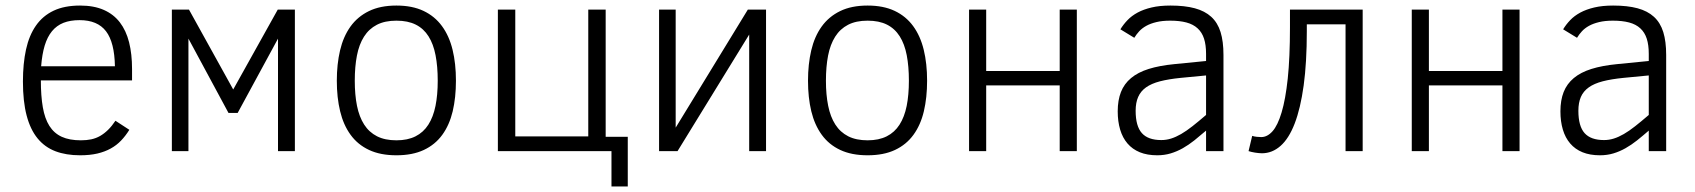

<svg xmlns="http://www.w3.org/2000/svg" viewBox="-20 -547 6136 695"><path d="M127.9 -255.9Q127.9 -199.7 135 -158.7Q142.1 -117.7 158.9 -91.1Q175.8 -64.5 203.6 -51.8Q231.4 -39.1 272.9 -39.1Q293.5 -39.1 310.5 -42.7Q327.6 -46.4 342.5 -54.9Q357.4 -63.5 371.1 -76.9Q384.8 -90.3 397.9 -109.9L448.2 -77.1Q434.6 -55.2 418.2 -38.1Q401.9 -21 380.6 -9.3Q359.4 2.4 332.3 8.8Q305.2 15.1 270 15.1Q219.2 15.1 180.7 0.5Q142.1 -14.2 116 -46.1Q89.8 -78.1 76.4 -128.9Q63 -179.7 63 -252Q63 -316.9 74.2 -367.9Q85.4 -418.9 110.1 -454.3Q134.8 -489.7 174.1 -508.3Q213.4 -526.9 270 -526.9Q319.8 -526.9 355.5 -511.2Q391.1 -495.6 413.8 -466.1Q436.5 -436.5 447.3 -393.8Q458 -351.1 458 -296.9V-255.9ZM396 -307.1Q394.5 -393.6 363.8 -433.8Q333 -474.1 268.1 -474.1Q234.4 -474.1 209.7 -464.4Q185.1 -454.6 168.2 -434.1Q151.4 -413.6 141.8 -382.1Q132.3 -350.6 128.9 -307.1Z M1047.4 0H986.3V-407.2L840.3 -138.2H807.1L662.1 -407.2V0H602.1V-512.2H664.1L824.2 -223.1L985.4 -512.2H1047.4Z M1630.4 -254.9Q1630.4 -193.8 1618.7 -144.3Q1606.9 -94.7 1581.1 -59.1Q1555.2 -23.4 1514.2 -4.2Q1473.1 15.1 1415 15.1Q1356.9 15.1 1315.9 -4.2Q1274.9 -23.4 1249 -59.1Q1223.1 -94.7 1211.2 -144.3Q1199.2 -193.8 1199.2 -254.9Q1199.2 -314.5 1210.9 -364.5Q1222.7 -414.6 1248.5 -450.7Q1274.4 -486.8 1315.4 -506.8Q1356.4 -526.9 1415 -526.9Q1472.2 -526.9 1512.9 -507.6Q1553.7 -488.3 1579.8 -452.6Q1606 -417 1618.2 -366.9Q1630.4 -316.9 1630.4 -254.9ZM1564.5 -254.9Q1564.5 -306.6 1556.6 -347.2Q1548.8 -387.7 1531.2 -415.5Q1513.7 -443.4 1485.1 -457.8Q1456.5 -472.2 1415 -472.2Q1373 -472.2 1344.2 -457.3Q1315.4 -442.4 1297.6 -414.3Q1279.8 -386.2 1272 -345.9Q1264.2 -305.7 1264.2 -254.9Q1264.2 -204.1 1272.2 -164.1Q1280.3 -124 1298.1 -96.2Q1315.9 -68.4 1344.7 -53.7Q1373.5 -39.1 1415 -39.1Q1455.6 -39.1 1484.1 -53.5Q1512.7 -67.9 1530.5 -95.7Q1548.3 -123.5 1556.4 -163.6Q1564.5 -203.6 1564.5 -254.9Z M1782.2 0V-512.2H1845.2V-53.2H2109.4V-512.2H2172.4V-51.8H2252.4V127.9H2193.4V0Z M2432.6 0H2365.7V-512.2H2425.8V-85L2687 -512.2H2752.9V0H2691.9V-421.9Z M3335.9 -254.9Q3335.9 -193.8 3324.2 -144.3Q3312.5 -94.7 3286.6 -59.1Q3260.7 -23.4 3219.7 -4.2Q3178.7 15.1 3120.6 15.1Q3062.5 15.1 3021.5 -4.2Q2980.5 -23.4 2954.6 -59.1Q2928.7 -94.7 2916.7 -144.3Q2904.8 -193.8 2904.8 -254.9Q2904.8 -314.5 2916.5 -364.5Q2928.2 -414.6 2954.1 -450.7Q2980 -486.8 3021 -506.8Q3062 -526.9 3120.6 -526.9Q3177.7 -526.9 3218.5 -507.6Q3259.3 -488.3 3285.4 -452.6Q3311.5 -417 3323.7 -366.9Q3335.9 -316.9 3335.9 -254.9ZM3270 -254.9Q3270 -306.6 3262.2 -347.2Q3254.4 -387.7 3236.8 -415.5Q3219.2 -443.4 3190.7 -457.8Q3162.1 -472.2 3120.6 -472.2Q3078.6 -472.2 3049.8 -457.3Q3021 -442.4 3003.2 -414.3Q2985.4 -386.2 2977.5 -345.9Q2969.7 -305.7 2969.7 -254.9Q2969.7 -204.1 2977.8 -164.1Q2985.8 -124 3003.7 -96.2Q3021.5 -68.4 3050.3 -53.7Q3079.1 -39.1 3120.6 -39.1Q3161.1 -39.1 3189.7 -53.5Q3218.3 -67.9 3236.1 -95.7Q3253.9 -123.5 3262 -163.6Q3270 -203.6 3270 -254.9Z M3877.9 0H3815.9V-237.8H3549.8V0H3487.8V-512.2H3549.8V-290H3815.9V-512.2H3877.9Z M4345.7 0V-74.2Q4323.7 -55.2 4303.2 -38.8Q4282.7 -22.5 4261.5 -10.5Q4240.2 1.5 4217.5 8.3Q4194.8 15.1 4168.9 15.1Q4132.8 15.1 4106 4.2Q4079.1 -6.8 4061.3 -27.6Q4043.5 -48.3 4034.7 -77.9Q4025.9 -107.4 4025.9 -144Q4025.9 -184.1 4037.6 -213.9Q4049.3 -243.7 4074.2 -264.4Q4099.1 -285.2 4137.9 -297.4Q4176.8 -309.6 4231 -314.9L4345.7 -326.2V-352.1Q4345.7 -384.3 4338.4 -407Q4331.1 -429.7 4315.2 -444.3Q4299.3 -459 4274.7 -465.6Q4250 -472.2 4215.8 -472.2Q4187 -472.2 4165.8 -467Q4144.5 -461.9 4129.2 -453.4Q4113.8 -444.8 4103.5 -433.6Q4093.3 -422.4 4085.9 -410.2L4035.6 -440.9Q4046.4 -458.5 4061.3 -474.1Q4076.2 -489.7 4097.9 -501.5Q4119.6 -513.2 4148.7 -520Q4177.7 -526.9 4216.8 -526.9Q4268.6 -526.9 4304.9 -517.1Q4341.3 -507.3 4364.5 -486.1Q4387.7 -464.8 4398.2 -430.9Q4408.7 -397 4408.7 -348.1V0ZM4345.7 -273.9 4253.9 -265.1Q4210 -260.7 4179 -252.7Q4147.9 -244.6 4128.4 -230.7Q4108.9 -216.8 4099.9 -196Q4090.8 -175.3 4090.8 -146Q4090.8 -90.3 4113.3 -65.2Q4135.7 -40 4183.6 -40Q4201.7 -40 4219 -45.4Q4236.3 -50.8 4255.4 -61.8Q4274.4 -72.8 4296.4 -90.1Q4318.4 -107.4 4345.7 -130.9Z M4710.4 -459V-434.1Q4710.4 -320.8 4699 -237.5Q4687.5 -154.3 4666.5 -99.9Q4645.5 -45.4 4615.2 -18.8Q4585 7.8 4547.9 7.8Q4542.5 7.8 4535.9 7.1Q4529.3 6.3 4522.7 5.4Q4516.1 4.4 4510 2.9Q4503.9 1.5 4499.5 0L4512.7 -55.2Q4520 -52.7 4529.1 -51.8Q4538.1 -50.8 4545.4 -50.8Q4567.4 -50.8 4586.2 -71.8Q4605 -92.8 4619.1 -139.9Q4633.3 -187 4641.4 -262.7Q4649.4 -338.4 4649.4 -448.2V-512.2H4912.6V0H4850.6V-459Z M5480.5 0H5418.5V-237.8H5152.3V0H5090.3V-512.2H5152.3V-290H5418.5V-512.2H5480.5Z M5948.2 0V-74.2Q5926.3 -55.2 5905.8 -38.8Q5885.3 -22.5 5864 -10.5Q5842.8 1.5 5820.1 8.3Q5797.4 15.1 5771.5 15.1Q5735.4 15.1 5708.5 4.2Q5681.6 -6.8 5663.8 -27.6Q5646 -48.3 5637.2 -77.9Q5628.4 -107.4 5628.4 -144Q5628.4 -184.1 5640.1 -213.9Q5651.9 -243.7 5676.8 -264.4Q5701.7 -285.2 5740.5 -297.4Q5779.3 -309.6 5833.5 -314.9L5948.2 -326.2V-352.1Q5948.2 -384.3 5940.9 -407Q5933.6 -429.7 5917.7 -444.3Q5901.9 -459 5877.2 -465.6Q5852.5 -472.2 5818.4 -472.2Q5789.6 -472.2 5768.3 -467Q5747.1 -461.9 5731.7 -453.4Q5716.3 -444.8 5706.1 -433.6Q5695.8 -422.4 5688.5 -410.2L5638.2 -440.9Q5648.9 -458.5 5663.8 -474.1Q5678.7 -489.7 5700.4 -501.5Q5722.2 -513.2 5751.2 -520Q5780.3 -526.9 5819.3 -526.9Q5871.1 -526.9 5907.5 -517.1Q5943.8 -507.3 5967 -486.1Q5990.2 -464.8 6000.7 -430.9Q6011.2 -397 6011.2 -348.1V0ZM5948.2 -273.9 5856.4 -265.1Q5812.5 -260.7 5781.5 -252.7Q5750.5 -244.6 5731 -230.7Q5711.4 -216.8 5702.4 -196Q5693.4 -175.3 5693.4 -146Q5693.4 -90.3 5715.8 -65.2Q5738.3 -40 5786.1 -40Q5804.2 -40 5821.5 -45.4Q5838.9 -50.8 5857.9 -61.8Q5877 -72.8 5898.9 -90.1Q5920.9 -107.4 5948.2 -130.9Z"/></svg>

Font: Clear Sans Light
Style: Regular
Weight: 300
Foundry: Intel Corporation
Version: Version 1.00